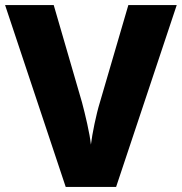

<svg xmlns="http://www.w3.org/2000/svg" viewBox="-20 -734 714 754"><path d="M674 -714H484L372 -331C358 -286 342 -208 337 -166C333 -208 314 -287 302 -332L191 -714H0L238 0H436Z"/></svg>

Font: Noto Sans Lao ExtraBold
Style: Regular
Weight: 800
Designer: Monotype Design Team
Foundry: Monotype Imaging Inc.
Version: Version 2.003